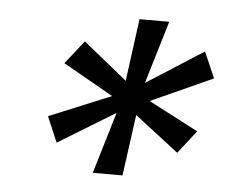

<svg xmlns="http://www.w3.org/2000/svg" viewBox="-37 -729 542 457"><g transform="rotate(5 234.0 -501.0)"><path d="M200 -314 244 -461 108 -378 82 -439 230 -500 110 -568 154 -624 259 -539 279 -688H350L305 -538L441 -625L468 -563L320 -496L439 -434L396 -379L291 -460L271 -314Z"/></g></svg>

Font: Saira Thin SemiBold
Style: Italic
Weight: 600
Italic angle: -12°
Version: Version 1.101